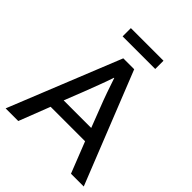

<svg xmlns="http://www.w3.org/2000/svg" viewBox="-215 -896 1020 1020"><g transform="rotate(45 295.0 -386.0)"><path d="M256 -630H338L589 0H493L424 -175H165L97 0H2ZM190 -248H397L355 -357Q338 -400 324 -440Q310 -480 296 -522H294Q280 -480 265 -441Q250 -402 233 -357ZM416 -772V-710H171V-772Z"/></g></svg>

Font: Mukta Mahee
Style: Regular
Weight: 400
Designer: Shuchita Grover, Noopur Datye, Girish Dalvi, Yashodeep Gholap
Foundry: Ek Type
Version: Version 2.538;PS 1.000;hotconv 16.6.51;makeotf.lib2.5.65220;